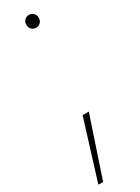

<svg xmlns="http://www.w3.org/2000/svg" viewBox="-186 -526 509 699"><g transform="rotate(-30 68.5 -176.0)"><path d="M105.5 -499.5Q113 -492 113 -480Q113 -468 105.5 -460.5Q98 -453 87 -453Q76 -453 68.5 -460.5Q61 -468 61 -480Q61 -492 68.5 -499.5Q76 -507 87 -507Q98 -507 105.5 -499.5ZM-3 155 74 -93H100L17 155Z"/></g></svg>

Font: SVN-Poppins Thin
Style: Regular
Weight: 100
Designer: Ninad Kale (Devanagari), Jonny Pinhorn (Latin)
Foundry: Indian Type Foundry
Version: Version 3.002 2017